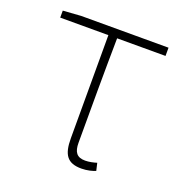

<svg xmlns="http://www.w3.org/2000/svg" viewBox="-104 -618 686 723"><g transform="rotate(20 239.5 -257.0)"><path d="M298 13C321 13 343 7 354 2L347 -28C334 -24 317 -20 301 -20C268 -20 255 -37 255 -75C255 -215 255 -353 257 -494H451V-527H101L29 -522V-494H222V-81C222 -14 242 13 298 13Z"/></g></svg>

Font: Genne Gothic ExtraLight
Style: Regular
Weight: 250
Designer: Ryoko NISHIZUKA (kana & ideographs); Paul D. Hunt (Latin, Greek & Cyrillic); Wenlong ZHANG (bopomofo); Sandoll Communica
Foundry: Adobe Systems Incorporated
Version: Version 1.004;PS 1.004;hotconv 16.6.51;makeotf.lib2.5.65220